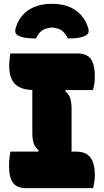

<svg xmlns="http://www.w3.org/2000/svg" viewBox="-20 -978 540 998"><path d="M352 -145H159L181 -196Q161 -213 154.5 -235Q148 -257 148 -288Q148 -321 148 -354.5Q148 -388 148 -421.5Q148 -455 148 -488.5Q148 -522 148 -555H341L319 -504Q339 -488 345.5 -465.5Q352 -443 352 -412Q352 -378 352 -344.5Q352 -311 352 -278Q352 -245 352 -211.5Q352 -178 352 -145ZM464 0H120Q94 0 76.5 -6.5Q59 -13 48 -27.5Q37 -42 32 -64Q27 -86 27 -117Q27 -131 28 -143.5Q29 -156 30.5 -168Q32 -180 34 -190H374Q415 -190 436 -173.5Q457 -157 465 -129Q473 -101 473 -67Q473 -54 471.5 -42.5Q470 -31 468 -20Q466 -9 464 0ZM34 -700H384Q433 -700 453 -670Q473 -640 473 -581Q473 -572 472.5 -562Q472 -552 470.5 -543Q469 -534 467 -525.5Q465 -517 463 -510H158Q91 -510 59.5 -540Q28 -570 28 -634Q28 -643 28.5 -652Q29 -661 29.5 -669Q30 -677 31.5 -685Q33 -693 34 -700ZM167 -778Q135 -778 112 -781.5Q89 -785 72 -795Q63 -800 60.5 -808Q58 -816 60 -826Q70 -866 94.5 -895.5Q119 -925 157.5 -941.5Q196 -958 246 -958H254Q304 -958 342 -941.5Q380 -925 405 -895.5Q430 -866 440 -826Q442 -816 439.5 -808Q437 -800 428 -795Q411 -785 388 -781.5Q365 -778 333 -778Q319 -806 301.5 -819Q284 -832 250 -835Q216 -832 198 -819Q180 -806 167 -778Z"/></svg>

Font: Recursive Casual Black
Style: Regular
Weight: 900
Version: Version 1.047